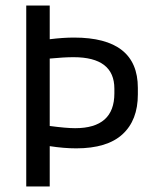

<svg xmlns="http://www.w3.org/2000/svg" viewBox="-20 -675 600 695"><path d="M160 0H75V-655H160V-533Q208 -539 248 -539Q479 -539 479 -357V-333Q479 -240 423.5 -189Q368 -138 256 -138Q211 -138 160 -146ZM160 -463V-219Q220 -211 252 -211Q394 -211 394 -337V-354Q394 -468 246 -468Q212 -468 160 -463Z"/></svg>

Font: RopaSansRegular
Style: Regular
Weight: 400
Designer: Botio Nikoltchev
Foundry: Botjo Nikoltchev
Version: Version 1.002